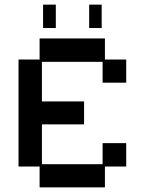

<svg xmlns="http://www.w3.org/2000/svg" viewBox="-20 -797 626 829"><path d="M151 12V-78H60V-540H151V-631H433V-540H525V-440H423V-530H161V-359H343V-260H161V-88H423V-179H525V-78H433V12ZM166 -676V-777H221V-676ZM365 -676V-777H419V-676Z"/></svg>

Font: Pixelify Sans
Style: Regular
Weight: 400
Designer: Stefie Justprince
Foundry: Typecalism Foundryline
Version: Version 1.000;February 13, 2025;FontCreator 15.0.0.3015 64-b